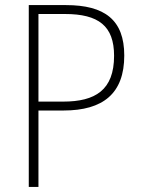

<svg xmlns="http://www.w3.org/2000/svg" viewBox="-20 -734 555 754"><path d="M239 -714H93V0H131V-300H229C385 -300 468 -367 468 -516C468 -656 391 -714 239 -714ZM235 -679C367 -679 428 -632 428 -515C428 -380 354 -335 228 -335H131V-679Z"/></svg>

Font: Noto Sans Devanagari UI SemiCondensed ExtraLight
Style: Regular
Weight: 200
Width: 4
Designer: Jelle Bosma - Monotype Design Team
Foundry: Monotype Imaging Inc.
Version: Version 2.004